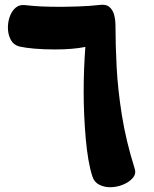

<svg xmlns="http://www.w3.org/2000/svg" viewBox="-20 -757 648 808"><path d="M368.6 -15.2Q358.9 -44.9 352 -85.2Q345.1 -125.6 340.9 -172.6Q336.8 -219.6 334.4 -270.1Q332.1 -320.6 332.1 -371.3Q332.1 -420.1 334 -468.5Q335.9 -516.9 339.2 -559.6Q314.3 -554.3 281.3 -551.6Q248.3 -548.9 212.9 -548.9Q163.3 -548.9 124.8 -552.3Q86.2 -555.7 61.1 -561.4Q38 -567.6 26.4 -587.7Q14.9 -607.9 13.5 -633.8Q12.1 -659.7 20.1 -684.2Q28.1 -708.7 44.5 -723.5Q60.9 -738.3 84 -735.6Q119.8 -731.6 153.9 -729.9Q188.1 -728.3 239.3 -728.3Q247.9 -728.3 266.9 -728.8Q285.9 -729.3 309.6 -729.9Q333.2 -730.6 357.3 -732.3Q381.3 -734 399 -736.2Q426.3 -740 441 -727.1Q455.7 -714.1 460.8 -692.7Q466 -671.3 466 -648.1Q466 -570.9 470.8 -475.9Q475.7 -381 492.8 -272.8Q510 -164.7 546.8 -47.4Q553.9 -25.9 538.9 -8.3Q523.9 9.3 497.6 20.1Q471.2 30.9 443 30.9Q418.1 30.9 397 20Q375.9 9.1 368.6 -15.2Z"/></svg>

Font: Playpen Sans Arabic
Style: Regular
Weight: 400
Designer: Azza Alameddine, Laura Meseguer, Veronika Burian, José Scaglione
Foundry: TypeTogether
Version: Version 2.000